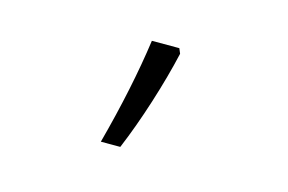

<svg xmlns="http://www.w3.org/2000/svg" viewBox="-48 -213 658 439"><g transform="rotate(15 281.5 6.5)"><path d="M213 133Q250 -5 266 -120H331L336 -108Q323 -51 302.5 13.5Q282 78 259 133Z"/></g></svg>

Font: Noto Sans Mono SemiCondensed Light
Style: Regular
Weight: 300
Width: 4
Designer: Monotype Design Team
Foundry: Monotype Imaging Inc.
Version: Version 2.014; ttfautohint (v1.8.4.7-5d5b)